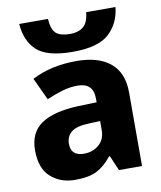

<svg xmlns="http://www.w3.org/2000/svg" viewBox="-88 -855 786 935"><g transform="rotate(-10 305.5 -387.5)"><path d="M377 -251V-207Q377 -160 346.5 -134Q316 -108 273 -108Q208 -108 208 -168Q208 -204 233.5 -225.5Q259 -247 324 -249ZM314 -559Q188 -559 93 -510L144 -400Q183 -417 221.5 -428.5Q260 -440 298 -440Q376 -440 376 -363V-344L282 -341Q162 -336 101 -294.5Q40 -253 40 -165Q40 -76 88 -33Q136 10 208 10Q277 10 316 -10Q355 -30 390 -74H394L426 0H540V-364Q540 -461 481 -510Q422 -559 314 -559ZM547 -785H402Q397 -733 372 -713.5Q347 -694 308 -694Q261 -694 239 -712Q217 -730 213 -785H71Q77 -700 128 -653Q179 -606 306 -606Q432 -606 485.5 -656Q539 -706 547 -785Z"/></g></svg>

Font: Noto Sans UI Extra
Style: Regular
Weight: 800
Designer: Monotype Design Team
Foundry: Monotype Imaging Inc.
Version: Version 1.901